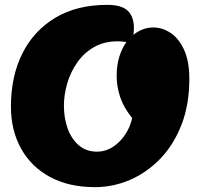

<svg xmlns="http://www.w3.org/2000/svg" viewBox="-20 -745 814 790"><path d="M371 25Q263 25 185.5 -17Q108 -59 66.5 -134Q25 -209 25 -306Q25 -432 72.5 -526Q120 -620 208.5 -672.5Q297 -725 421 -725Q481 -725 506 -700.5Q531 -676 531 -629Q531 -622 530.5 -616Q530 -610 529 -602Q567 -632 611 -632Q648 -632 682 -609.5Q716 -587 737.5 -540Q759 -493 759 -421Q759 -314 726.5 -231Q694 -148 638.5 -91Q583 -34 514 -4.5Q445 25 371 25ZM379 -121Q428 -121 468.5 -159.5Q509 -198 524 -259Q489 -302 474.5 -345.5Q460 -389 460 -432Q460 -477 471 -512Q482 -547 500 -572Q482 -575 464 -575Q408 -575 366.5 -551Q325 -527 297.5 -487.5Q270 -448 256.5 -401.5Q243 -355 243 -310Q243 -259 258.5 -216Q274 -173 304.5 -147Q335 -121 379 -121Z"/></svg>

Font: Lemon
Style: Regular
Weight: 400
Designer: Eduardo Rodriguez Tunni
Foundry: Eduardo Rodriguez Tunni
Version: Version 1.003; ttfautohint (v1.8.4.7-5d5b);gftools[0.9.24]